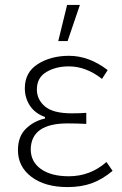

<svg xmlns="http://www.w3.org/2000/svg" viewBox="-20 -750 497 781"><path d="M255 -583H217L253 -730H305ZM255 11Q163 11 108 -30.5Q53 -72 53 -139Q53 -195 85.5 -226.5Q118 -258 163 -268V-274Q122 -289 101.5 -320.5Q81 -352 81 -391Q81 -456 134 -489.5Q187 -523 261 -523Q342 -523 418 -465L395 -429Q330 -480 260 -480Q207 -480 168.5 -457Q130 -434 130 -386Q130 -345 163 -317Q196 -289 272 -289Q305 -289 331 -291V-246Q292 -248 255 -248Q107 -248 105 -143Q105 -92 146.5 -62.5Q188 -33 260 -33Q347 -33 413 -91L438 -55Q396 -20 353 -4.5Q310 11 255 11Z"/></svg>

Font: LXGW 975 Gothic SC 200W
Style: Regular
Weight: 200
Version: Version 2.01;February 25, 2021